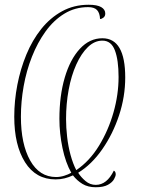

<svg xmlns="http://www.w3.org/2000/svg" viewBox="-20 -745 593 808"><path d="M383 43Q350 43 327 29Q304 15 287 -7Q270 1 252 5.5Q234 10 214 10Q131 10 85.5 -62Q40 -134 40 -254Q40 -321 53 -388Q66 -455 91 -515.5Q116 -576 153.5 -623Q191 -670 241 -697.5Q291 -725 353 -725Q389 -725 406 -715Q423 -705 423 -688Q423 -677 415.5 -671Q408 -665 401 -665Q400 -690 388.5 -702.5Q377 -715 351 -715Q296 -715 251 -687.5Q206 -660 172 -613Q138 -566 114.5 -506.5Q91 -447 79.5 -382Q68 -317 68 -254Q68 -139 107 -69.5Q146 0 216 0Q233 0 250.5 -5.5Q268 -11 280 -18Q256 -60 243 -122Q230 -184 230 -245Q230 -342 252.5 -418.5Q275 -495 316 -539.5Q357 -584 411 -584Q507 -584 507 -419Q507 -338 481 -259.5Q455 -181 410.5 -117Q366 -53 309 -18Q321 1 340 17Q359 33 383 33Q430 33 459 -27Q467 -23 467 -11Q467 -4 460 9Q453 22 434.5 32.5Q416 43 383 43ZM301 -29Q357 -67 396.5 -131.5Q436 -196 457.5 -271.5Q479 -347 479 -421Q479 -492 463.5 -533Q448 -574 411 -574Q378 -574 350 -547Q322 -520 301 -473.5Q280 -427 269 -367.5Q258 -308 258 -244Q258 -209 262.5 -169Q267 -129 277 -92.5Q287 -56 301 -29Z"/></svg>

Font: Noto Serif Display SemiCondensed Thin
Style: Italic
Weight: 100
Width: 4
Italic angle: -12°
Designer: Monotype Design Team
Foundry: Monotype Imaging Inc.
Version: Version 2.009